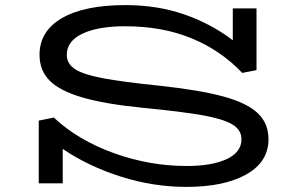

<svg xmlns="http://www.w3.org/2000/svg" viewBox="-20 -719 1161 753"><path d="M1033 -173Q1033 -84 946 -35Q859 14 711 14Q581 14 453.5 -26.5Q326 -67 226 -135V0H132V-246L191 -258Q286 -169 426.5 -118.5Q567 -68 712 -68Q811 -68 869 -95Q927 -122 927 -173Q927 -209 892 -230.5Q857 -252 777 -266.5Q697 -281 542 -296Q391 -311 302.5 -337Q214 -363 174.5 -403Q135 -443 135 -504Q135 -597 223 -648Q311 -699 472 -699Q597 -699 702.5 -662.5Q808 -626 893 -561V-686H986V-444L930 -433Q847 -521 732 -568.5Q617 -616 471 -616Q365 -616 303.5 -587Q242 -558 242 -504Q242 -469 274 -448Q306 -427 382 -412.5Q458 -398 604 -383Q762 -366 854.5 -341Q947 -316 990 -276Q1033 -236 1033 -173Z"/></svg>

Font: BioRhyme Expanded
Style: Regular
Weight: 400
Width: 7
Designer: Aoife Mooney
Foundry: Aoife Mooney Type
Version: Version 1.000